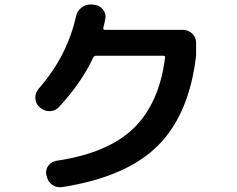

<svg xmlns="http://www.w3.org/2000/svg" viewBox="-20 -794 1040 841"><path d="M156.2 -322.3 152.3 -325.2Q135.7 -340.8 134.8 -363.8Q133.8 -386.7 149.4 -405.3Q274.4 -548.8 312.5 -720.7Q317.4 -745.1 336.4 -760.3Q355.5 -775.4 378.9 -774.4L391.6 -773.4Q415 -771.5 430.2 -753.4Q445.3 -735.4 441.4 -712.9Q439.5 -699.2 432.6 -672.9Q430.7 -663.1 439.5 -663.1H782.2Q805.7 -663.1 822.3 -646.5Q838.9 -629.9 838.9 -607.4V-549.8Q808.6 -292 670.9 -155.3Q533.2 -18.6 252.9 25.4Q228.5 29.3 209 15.6Q189.5 2 184.6 -22.5L182.6 -28.3Q178.7 -50.8 191.9 -68.4Q205.1 -85.9 227.5 -89.8Q452.1 -123 564.9 -231.9Q677.7 -340.8 703.1 -542Q705.1 -549.8 695.3 -549.8H401.4Q392.6 -549.8 388.7 -543Q337.9 -432.6 237.3 -324.2Q221.7 -307.6 197.8 -307.1Q173.8 -306.6 156.2 -322.3Z"/></svg>

Font: Rounded Mgen+ 2m bold
Style: Bold
Weight: 700
Designer: [Source Han Sans]
Ryoko NISHIZUKA  (kana & ideographs); Paul D. Hunt (Latin, Greek & Cyrillic); Wenlong ZHANG  (bopomofo
Version: Version 1.059.20150602